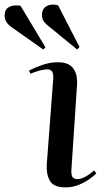

<svg xmlns="http://www.w3.org/2000/svg" viewBox="-110 -799 446 833"><path d="M121 -458Q122 -480 116 -489Q110 -498 94 -498Q82 -498 62.5 -493Q43 -488 22 -479L16 -493Q37 -504 71.5 -516.5Q106 -529 142 -529Q231 -529 224 -427L200 -67Q198 -44 203.5 -33Q209 -22 226 -22Q242 -22 261 -32.5Q280 -43 298 -60L308 -47Q298 -36 278 -22Q258 -8 231.5 3Q205 14 174 14Q122 14 106 -15.5Q90 -45 93 -87ZM99 -687Q86 -697 79 -708Q72 -719 72 -733Q72 -761 92.5 -772.5Q113 -784 142 -776L235 -595L225 -584ZM-61 -682Q-90 -703 -90 -731Q-90 -758 -71 -768.5Q-52 -779 -21 -774L87 -594L78 -584Z"/></svg>

Font: Literata 72pt Medium
Style: Italic
Weight: 500
Italic angle: -2°
Designer: Latin by Veronika Burian and Jose Scaglione. Greek by Irene Vlachou. Cyrillic by Vera Evstafieva
Foundry: TypeTogether
Version: Version 3.002